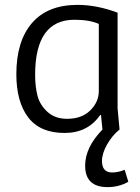

<svg xmlns="http://www.w3.org/2000/svg" viewBox="-20 -531 575 787"><path d="M462 -479V-87L470 0Q440 24 419 61Q398 98 398 129Q398 176 440 176Q464 176 491 165L506 214Q468 236 421 236Q329 236 329 148Q329 73 400 0L394 -59L391 -60Q340 14 245 14Q144 14 95.5 -50Q47 -114 47 -227Q47 -362 111 -436.5Q175 -511 298 -511Q377 -511 462 -479ZM385 -158V-433Q347 -450 285 -450Q124 -450 124 -224Q124 -175 134 -137.5Q144 -100 175 -72Q206 -44 255 -44Q315 -44 350 -78.5Q385 -113 385 -158Z"/></svg>

Font: BreeCF
Style: Light
Weight: 300
Designer: Veronika Burian, Jos Scaglione
Foundry: TypeTogether
Version: Version 0.0.2